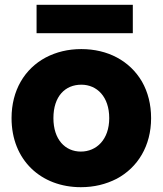

<svg xmlns="http://www.w3.org/2000/svg" viewBox="-20 -770 677 798"><path d="M28 -279C28 -104 151 8 316 8C371 8 420 -4 465 -27C553 -74 608 -164 608 -279C608 -336 595 -387 570 -431C519 -518 427 -566 318 -566C263 -566 214 -554 170 -531C82 -484 28 -394 28 -279ZM202 -279C202 -370 251 -418 318 -418C383 -418 434 -368 434 -279C434 -190 381 -140 316 -140C251 -140 202 -190 202 -279ZM132 -750V-632H532V-750Z"/></svg>

Font: Poppins
Style: Bold
Weight: 700
Designer: Ninad Kale (Devanagari), Jonny Pinhorn (Latin)
Foundry: Indian Type Foundry
Version: 4.004